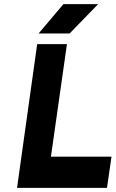

<svg xmlns="http://www.w3.org/2000/svg" viewBox="-20 -915 563 935"><path d="M168 -752H319L458 -895H289ZM63 0H501L523 -152H228L306 -700H161Z"/></svg>

Font: Unageo
Style: ExtraBold-Italic
Weight: 800
Designer: Richard Sepsi
Foundry: Richard Sepsi
Version: Version 2.000